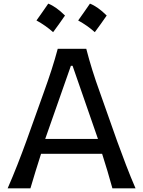

<svg xmlns="http://www.w3.org/2000/svg" viewBox="-20 -1021 778 1041"><path d="M21.5 0Q48.3 -61 74.7 -128.4Q101.1 -195.8 123 -256.3L215.8 -515.6Q241.2 -585.9 259.5 -642.6Q277.8 -699.2 293 -756.3H447.8Q462.9 -697.8 480.5 -641.4Q498 -585 523.4 -515.1L615.2 -255.4Q637.7 -193.4 663.1 -127Q688.5 -60.5 714.8 0H589.4Q577.1 -45.4 562.7 -93.3Q548.3 -141.1 533.7 -187H202.6Q187.5 -140.6 172.9 -92.8Q158.2 -44.9 145 0ZM511.2 -267.6 373.5 -664.1H364.3L225.1 -267.6ZM467.7 -1001.3Q509.6 -985.2 558.5 -936.8Q542.9 -914.3 527.1 -892Q511.2 -869.7 494 -846.6Q453.2 -883.1 403.8 -910Q420.5 -933.6 436 -955.6Q451.6 -977.6 467.7 -1001.3ZM241.6 -1001.3Q283.5 -985.2 332.4 -936.8Q316.8 -914.3 301 -892Q285.2 -869.7 268 -846.6Q227.1 -883.1 177.7 -910Q194.4 -933.6 210 -955.6Q225.5 -977.6 241.6 -1001.3Z"/></svg>

Font: Pinar-FD Medium
Style: Regular
Weight: 500
Designer: Amin Abedi
Version: Version 3.000